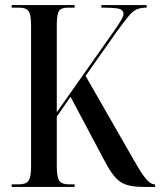

<svg xmlns="http://www.w3.org/2000/svg" viewBox="-20 -734 659 754"><path d="M26 0V-10H54Q81 -10 91.5 -23.5Q102 -37 102 -80V-635Q102 -677 92 -690.5Q82 -704 56 -704H26V-714H273V-704H246Q220 -704 211.5 -690.5Q203 -677 203 -635V-293L429 -614Q449 -643 457 -657Q465 -671 465 -679Q465 -694 449.5 -699Q434 -704 378 -704V-714H556V-704Q533 -704 517.5 -697.5Q502 -691 485 -670.5Q468 -650 438 -609L316 -436L507 -103Q538 -48 555.5 -29Q573 -10 587 -10H589V0H544Q502 0 476 -8.5Q450 -17 430 -40.5Q410 -64 387 -109L257 -354L203 -276V-82Q203 -38 213 -24Q223 -10 250 -10H273V0Z"/></svg>

Font: Noto Serif Display ExtraCondensed Medium
Style: Regular
Weight: 500
Width: 2
Designer: Monotype Design Team
Foundry: Monotype Imaging Inc.
Version: Version 2.009